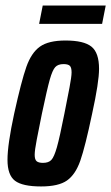

<svg xmlns="http://www.w3.org/2000/svg" viewBox="-20 -664 401 692"><path d="M7 -88Q7 -143 31 -254Q57 -372 75 -423Q93 -474 124 -496Q155 -518 216 -518Q282 -518 309.5 -496Q337 -474 337 -416Q337 -368 312 -254Q287 -135 269.5 -85Q252 -35 221.5 -13.5Q191 8 128 8Q61 8 34 -12.5Q7 -33 7 -88ZM212 -254Q223 -309 230.5 -348.5Q238 -388 238 -403Q238 -421 231.5 -427Q225 -433 209 -433Q189 -433 179 -422Q169 -411 159.5 -377.5Q150 -344 131 -254Q120 -200 112.5 -161Q105 -122 105 -106Q105 -89 112 -83Q119 -77 135 -77Q155 -77 165 -87.5Q175 -98 185 -133Q195 -168 212 -254ZM121 -578 134 -644H361L348 -578Z"/></svg>

Font: Saira Ultra Condensed
Style: Bold Italic
Weight: 700
Width: 1
Italic angle: -12°
Designer: Hector Gatti with collaboration of the Omnibus-Type team
Foundry: Omnibus-Type
Version: Version 1.001; ttfautohint (v1.8)